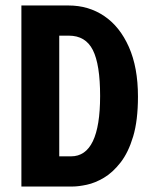

<svg xmlns="http://www.w3.org/2000/svg" viewBox="-20 -680 564 700"><path d="M58 0V-660H230Q303 -660 360 -621.5Q417 -583 450 -508.5Q483 -434 483 -328Q483 -241 465.5 -182.5Q448 -124 419.5 -87.5Q391 -51 359 -32Q327 -13 296.5 -6.5Q266 0 245 0ZM231 -550H196V-110H239Q345 -110 345 -330Q345 -445 318.5 -497.5Q292 -550 231 -550Z"/></svg>

Font: Bricolage Grotesque 12pt Condensed Bricolage Grotesque 10pt Condensed Regular
Style: Bold
Weight: 700
Width: 3
Designer: Mathieu Triay
Foundry: Atelier Triay
Version: Version 1.001; ttfautohint (v1.8.4.7-5d5b);gftools[0.9.33.de